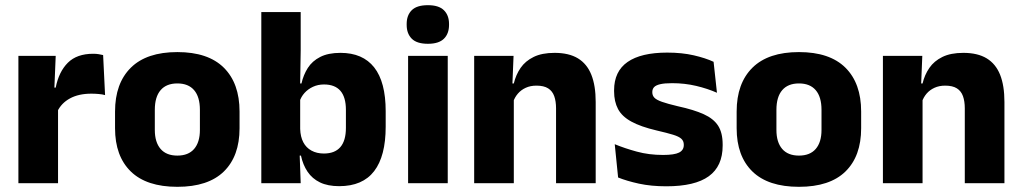

<svg xmlns="http://www.w3.org/2000/svg" viewBox="-20 -707 3943 741"><path d="M201 -276 159 -369H195Q207 -430 241.8 -464.8Q276.5 -499.5 340 -499.5Q351 -499.5 360.2 -498Q369.5 -496.5 378 -494.5L385.5 -340Q375 -343 361 -344.2Q347 -345.5 332.5 -345.5Q283.5 -345.5 250 -327.2Q216.5 -309 201 -276ZM204 0H51V-491.5H195L188.5 -334.5L204 -332.5Z M664.5 14Q545.5 14 484.8 -45.2Q424 -104.5 424 -212V-276.5Q424 -385.5 485 -445.8Q546 -506 664.5 -506Q783 -506 843.8 -445.8Q904.5 -385.5 904.5 -276.5V-212Q904.5 -104.5 844 -45.2Q783.5 14 664.5 14ZM664.5 -106.5Q707 -106.5 729.2 -132.2Q751.5 -158 751.5 -205.5V-283Q751.5 -333 729.2 -359Q707 -385 664.5 -385Q622 -385 599.8 -359Q577.5 -333 577.5 -283V-205.5Q577.5 -158 599.8 -132.2Q622 -106.5 664.5 -106.5Z M1289 11.5Q1245 11.5 1215 -3Q1185 -17.5 1167 -44.2Q1149 -71 1141.5 -106.5H1102L1138.5 -209.5Q1139.5 -179 1150.5 -158Q1161.5 -137 1182 -125.8Q1202.5 -114.5 1230 -114.5Q1272 -114.5 1293.5 -139.2Q1315 -164 1315 -213.5V-283Q1315 -332 1293.8 -356.5Q1272.5 -381 1230.5 -381Q1207 -381 1187.8 -372Q1168.5 -363 1155.2 -348.2Q1142 -333.5 1136 -314.5L1101.5 -385H1143.5Q1151 -418 1168 -444.8Q1185 -471.5 1215.8 -487.2Q1246.5 -503 1294 -503Q1380 -503 1424.2 -446.8Q1468.5 -390.5 1468.5 -278V-218Q1468.5 -104.5 1424 -46.5Q1379.5 11.5 1289 11.5ZM1140.5 0H988.5V-660.5H1140.5V-513.5L1138 -356L1138.5 -342.5V-154L1136 -124.5Z M1708 0H1555V-491.5H1708ZM1631.5 -538Q1588.5 -538 1569 -557.8Q1549.5 -577.5 1549.5 -611V-614.5Q1549.5 -648 1569 -667.5Q1588.5 -687 1631.5 -687Q1673.5 -687 1693.2 -667.5Q1713 -648 1713 -614.5V-611Q1713 -577 1693.2 -557.5Q1673.5 -538 1631.5 -538Z M2279 0H2126V-289Q2126 -316 2119 -335.8Q2112 -355.5 2095.5 -366Q2079 -376.5 2050.5 -376.5Q2027 -376.5 2009 -368.2Q1991 -360 1978.8 -345.8Q1966.5 -331.5 1960.5 -313.5L1937 -385H1963Q1971 -418.5 1989.2 -445Q2007.5 -471.5 2039.5 -487.2Q2071.5 -503 2120.5 -503Q2175.5 -503 2210.5 -481.8Q2245.5 -460.5 2262.2 -418.5Q2279 -376.5 2279 -313.5ZM1963 0H1810V-491.5H1962L1957 -368.5L1963 -354Z M2551.5 12Q2493 12 2446 1.8Q2399 -8.5 2365.5 -22L2352.5 -150.5Q2391 -134.5 2437.8 -121.8Q2484.5 -109 2539 -109Q2582.5 -109 2600.8 -118.2Q2619 -127.5 2619 -147V-149Q2619 -162.5 2609.8 -171.2Q2600.5 -180 2577.8 -187Q2555 -194 2514 -203.5Q2452.5 -218 2416.5 -237.8Q2380.5 -257.5 2365.2 -286.2Q2350 -315 2350 -354.5V-358.5Q2350 -431.5 2402 -467.8Q2454 -504 2555 -504Q2612 -504 2657.5 -493.5Q2703 -483 2734 -468.5L2747 -349Q2711 -365 2666.8 -375.5Q2622.5 -386 2574 -386Q2544.5 -386 2527.8 -382Q2511 -378 2504.2 -370.5Q2497.5 -363 2497.5 -352V-350.5Q2497.5 -338.5 2505.5 -330Q2513.5 -321.5 2534.8 -314Q2556 -306.5 2596 -297Q2658 -283.5 2696 -266.2Q2734 -249 2751.5 -221.8Q2769 -194.5 2769 -149.5V-145Q2769 -65.5 2715.5 -26.8Q2662 12 2551.5 12Z M3063.5 14Q2944.5 14 2883.8 -45.2Q2823 -104.5 2823 -212V-276.5Q2823 -385.5 2884 -445.8Q2945 -506 3063.5 -506Q3182 -506 3242.8 -445.8Q3303.5 -385.5 3303.5 -276.5V-212Q3303.5 -104.5 3243 -45.2Q3182.5 14 3063.5 14ZM3063.5 -106.5Q3106 -106.5 3128.2 -132.2Q3150.5 -158 3150.5 -205.5V-283Q3150.5 -333 3128.2 -359Q3106 -385 3063.5 -385Q3021 -385 2998.8 -359Q2976.5 -333 2976.5 -283V-205.5Q2976.5 -158 2998.8 -132.2Q3021 -106.5 3063.5 -106.5Z M3856.5 0H3703.5V-289Q3703.5 -316 3696.5 -335.8Q3689.5 -355.5 3673 -366Q3656.5 -376.5 3628 -376.5Q3604.5 -376.5 3586.5 -368.2Q3568.5 -360 3556.2 -345.8Q3544 -331.5 3538 -313.5L3514.5 -385H3540.5Q3548.5 -418.5 3566.8 -445Q3585 -471.5 3617 -487.2Q3649 -503 3698 -503Q3753 -503 3788 -481.8Q3823 -460.5 3839.8 -418.5Q3856.5 -376.5 3856.5 -313.5ZM3540.5 0H3387.5V-491.5H3539.5L3534.5 -368.5L3540.5 -354Z"/></svg>

Font: Anek Kannada
Style: Bold
Weight: 700
Version: Version 1.003